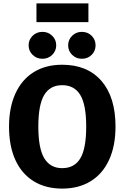

<svg xmlns="http://www.w3.org/2000/svg" viewBox="-20 -1090 731 1127"><path d="M658 -347Q658 -234 620.5 -152Q583 -70 512.5 -26.5Q442 17 345 17Q248 17 178 -26Q108 -69 70.5 -150.5Q33 -232 33 -347Q33 -459 70.5 -541Q108 -623 178 -666.5Q248 -710 345 -710Q493 -710 575.5 -615Q658 -520 658 -347ZM205 -347Q205 -219 240 -161Q275 -103 345 -103Q417 -103 451.5 -160.5Q486 -218 486 -347Q486 -476 451 -533Q416 -590 345 -590Q274 -590 239.5 -532.5Q205 -475 205 -347ZM310 -824Q310 -791 286.5 -768Q263 -745 229 -745Q195 -745 171.5 -768Q148 -791 148 -824Q148 -857 171.5 -880Q195 -903 229 -903Q263 -903 286.5 -880Q310 -857 310 -824ZM541 -824Q541 -791 518 -768Q495 -745 460 -745Q427 -745 403.5 -768Q380 -791 380 -824Q380 -857 403.5 -880Q427 -903 460 -903Q495 -903 518 -880Q541 -857 541 -824ZM194 -960V-1070H499V-960Z"/></svg>

Font: Fira Sans BGR
Style: Bold
Weight: 700
Designer: bBox Type GmbH & Carrois Corporate GbR & Edenspiekermann AG
Foundry: bBox Type GmbH & Carrois Corporate GbR & Edenspiekermann AG
Version: Version 4.301